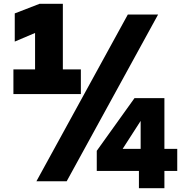

<svg xmlns="http://www.w3.org/2000/svg" viewBox="-20 -856 980 1002"><path d="M50 -365V-494H163V-684L57 -639V-786L186 -836H308V-494H402V-365ZM170 90 647 -780H805L328 90ZM705 126V36H485V-69L682 -344H838V-79H905V36H838V126ZM620 -79H714V-225Z"/></svg>

Font: OA Gothic ExtraBold
Style: Regular
Weight: 800
Designer: Choi Chi-young, Lee Jaesang, Lee Juhyun, Han Dohee
Foundry: DDUNGSANG CORP.
Version: Version 1.000;Build 20210203